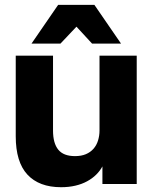

<svg xmlns="http://www.w3.org/2000/svg" viewBox="-20 -760 635 793"><path d="M232.3 13.2Q264.5 13.2 291.4 6.8Q318.3 0.5 339.7 -11.2Q361.2 -22.8 377.1 -38.5Q393 -54.2 403 -72.7V0H544.7V-530H391V-220.7Q391 -199.9 385 -180Q379 -160.2 366.2 -145.6Q353.3 -131 334.4 -123.1Q315.6 -115.2 289.8 -115.2Q242.3 -115.2 220.7 -141.8Q199 -168.4 199 -220.7V-530H45V-197.2Q45 -91 93.2 -38.9Q141.5 13.2 232.3 13.2ZM110.2 -580H229.8L295.8 -649.8L360.2 -580H479.8L369.8 -740H220.2Z"/></svg>

Font: Golos Text VF
Style: Regular
Weight: 400
Designer: A.Korolkova, Vitaly Kuzmin
Foundry: ParaType Ltd
Version: Version 2.005